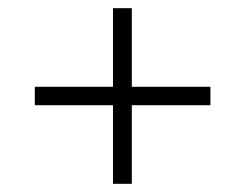

<svg xmlns="http://www.w3.org/2000/svg" viewBox="-20 -556 599 469"><path d="M256 -107H302V-299H494V-344H302V-536H256V-344H65V-299H256Z"/></svg>

Font: Noto Serif Telugu Light
Style: Regular
Weight: 300
Designer: Jelle Bosma - Monotype Design Team
Foundry: Monotype Imaging Inc.
Version: Version 2.005